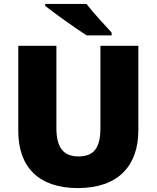

<svg xmlns="http://www.w3.org/2000/svg" viewBox="-20 -947 797 977"><path d="M420 -927H210V-917C258 -879 367 -801 421 -767H548V-781C515 -818 454 -882 420 -927ZM684 -284V-714H491V-296C491 -194 458 -151 379 -151C305 -151 267 -194 267 -295V-714H73V-280C73 -95 179 10 376 10C582 10 684 -104 684 -284Z"/></svg>

Font: Noto Sans Malayalam Black
Style: Regular
Weight: 900
Designer: Jelle Bosma - Monotype Design Team
Foundry: Monotype Imaging Inc.
Version: Version 2.104